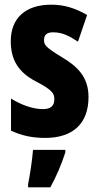

<svg xmlns="http://www.w3.org/2000/svg" viewBox="-20 -645 421 820"><path d="M358 -231C358 -318 308 -363 244 -401C175 -443 168 -453 168 -474C168 -497 181 -507 207 -507C249 -507 279 -489 313 -467L352 -581C300 -611 253 -625 199 -625C89 -625 26 -568 26 -469C26 -388 60 -336 132 -298C210 -258 212 -242 212 -220C212 -193 196 -179 164 -179C114 -179 65 -201 27 -224V-87C74 -65 120 -56 173 -56C287 -56 358 -113 358 -231ZM259 6V-5H121C118 37 107 107 100 142V155H195C221 108 243 56 259 6Z"/></svg>

Font: Noto Sans Malayalam UI ExtraCondensed ExtraBold
Style: Regular
Weight: 800
Width: 2
Designer: Jelle Bosma - Monotype Design Team
Foundry: Monotype Imaging Inc.
Version: Version 2.104